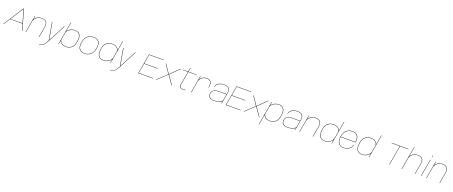

<svg xmlns="http://www.w3.org/2000/svg" viewBox="240 -3337 14448 6117"><g transform="rotate(20 7464.0 -278.5)"><path d="M-12.5 0 421.5 -677.5H442.5L636 0H623L560.5 -218.5H140.5L0.5 0ZM148 -229.5H557.5L431.5 -668.5H430Z M744.5 0 849 -590.5H861L836 -456Q859 -503 908 -540.5Q982.5 -596.5 1084.5 -596.5Q1193 -596.5 1241 -535.8Q1289 -475 1268 -353.5L1205.5 0H1194.5L1257 -354.5Q1278 -471.5 1231.8 -528.5Q1185.5 -585.5 1084 -585.5Q985 -585.5 911.5 -527.5Q846 -476.5 826 -400.5L755.5 0Z M1529.5 0 1426.5 -590.5H1438.5L1539 -15L1838.5 -590.5H1851.5L1544 0Q1477 132 1414.5 180Q1352 228 1282 228L1283.5 217Q1350 217 1409.5 171Q1468 125.5 1532.5 0Z M1857 0 1995.5 -785H2006.5L1949 -459Q1968 -498 2027 -540.5Q2104 -596 2212 -596Q2321.5 -596 2372.8 -524.8Q2424 -453.5 2407.5 -309Q2388.5 -135.5 2303.8 -65.5Q2219 4.5 2109 4.5Q2002 4.5 1943 -51.5Q1896 -95.5 1892 -135L1889.5 -121.5L1868 0ZM1940.5 -411.5 1898.5 -173.5Q1894.5 -115 1948.5 -63.5Q2008 -6.5 2109.5 -6.5Q2212 -6.5 2294.8 -74Q2377.5 -141.5 2395.5 -309Q2412 -448.5 2363 -516.8Q2314 -585 2211.5 -585Q2110 -585 2030.5 -528Q1955 -474 1940.5 -411.5Z M2739.5 4.5Q2620 4.5 2561 -68.8Q2502 -142 2526 -295Q2551 -452.5 2636.2 -524Q2721.5 -595.5 2842 -595.5Q2961.5 -595.5 3020.5 -522Q3079.5 -448.5 3055 -295Q3030 -138 2944.8 -66.8Q2859.5 4.5 2739.5 4.5ZM2740 -6.5Q2853 -6.5 2936.2 -75Q3019.5 -143.5 3043.5 -295Q3067 -443.5 3011 -514Q2955 -584.5 2842 -584.5Q2728.5 -584.5 2645 -516Q2561.5 -447.5 2538 -295Q2514.5 -147.5 2570.5 -77Q2626.5 -6.5 2740 -6.5Z M3614.5 0 3635.5 -121.5 3637 -131.5Q3617.5 -93 3559 -51Q3481.5 4.5 3374 4.5Q3271 4.5 3216.8 -61Q3162.5 -126.5 3173.5 -261.5Q3184 -440 3267.2 -518Q3350.5 -596 3476 -596Q3582.5 -596 3642.5 -540.5Q3690.5 -496 3694 -456L3752 -785H3763L3625 0ZM3645.5 -180 3687 -416Q3692.5 -475.5 3638 -528Q3578.5 -585 3477 -585Q3359 -585 3277.2 -510.2Q3195.5 -435.5 3185 -261.5Q3174.5 -131 3226.8 -68.8Q3279 -6.5 3375 -6.5Q3476.5 -6.5 3556 -63.5Q3631.5 -118 3645.5 -180Z M3942 0 3839 -590.5H3851L3951.5 -15L4251 -590.5H4264L3956.5 0Q3889.5 132 3827 180Q3764.5 228 3694.5 228L3696 217Q3762.5 217 3822 171Q3880.5 125.5 3945 0Z M4565 0 4684 -675H5184L5182 -664H4693L4638.5 -355H5104.5L5102.5 -344H4636.5L4578 -11H5067L5065 0Z M5167.5 0 5480 -294.5 5283 -589.5H5297.5L5490 -301L5784 -589.5H5801L5500 -294.5L5706 0H5691.5L5489 -288.5L5184.5 0Z M6073.5 5Q6013.5 5 5980.5 -21.2Q5947.5 -47.5 5961 -124.5L6041 -578.5H5856L5858 -589.5H6043L6067 -725.5H6078L6054 -589.5H6331L6329 -578.5H6052L5973 -129.5Q5960 -57 5987.2 -31.5Q6014.5 -6 6074.5 -6Q6121 -6 6167 -11L6165.5 0Q6121 5 6073.5 5Z M6823 -339Q6846 -469.5 6810.2 -526.5Q6774.5 -583.5 6683.5 -583.5Q6580 -583.5 6513.5 -525Q6448 -468 6433.5 -392L6364.5 0H6353.5L6457.5 -589.5H6468.5L6445 -457Q6466.5 -503 6510.5 -539Q6578.5 -594.5 6684 -594.5Q6782 -594.5 6820.2 -534.2Q6858.5 -474 6834.5 -339Z M7383 0 7397 -80Q7379.5 -57 7323 -31Q7246.5 4.5 7136 4.5Q7018.5 4.5 6973.5 -42.8Q6928.5 -90 6935.5 -172Q6943 -254 7012.2 -295Q7081.5 -336 7216 -336H7442L7450 -379.5Q7467 -477 7420.5 -530.2Q7374 -583.5 7255 -583.5Q7190 -583.5 7134 -561.8Q7078 -540 7041 -502Q7004 -464 6995.5 -415H6984Q6994 -470.5 7032.5 -510.8Q7071 -551 7129 -572.8Q7187 -594.5 7255 -594.5Q7380.5 -594.5 7429.5 -537.8Q7478.5 -481 7461 -381L7394 0ZM7402.5 -110 7440 -325H7214Q7091.5 -325 7023.2 -288.8Q6955 -252.5 6947 -172Q6940 -95.5 6983.5 -51Q7027 -6.5 7138 -6.5Q7243.5 -6.5 7320 -42.2Q7396.5 -78 7402 -110.5Z M7533.5 0 7652.5 -675H8152.5L8150.5 -664H7661.5L7607 -355H8073L8071 -344H7605L7546.5 -11H8035.5L8033.5 0Z M8136 0 8448.5 -294.5 8251.5 -589.5H8266L8458.5 -301L8752.5 -589.5H8769.5L8468.5 -294.5L8674.5 0H8660L8457.5 -288.5L8153 0Z M8730.5 220 8873.5 -589.5H8884.5L8861.5 -459Q8880.5 -498 8939.5 -540.5Q9016.5 -596 9124.5 -596Q9234 -596 9285.2 -524.8Q9336.5 -453.5 9320 -309Q9301 -135.5 9216.2 -65.5Q9131.5 4.5 9021.5 4.5Q8914.5 4.5 8855.5 -51.5Q8808.5 -96 8804.5 -135.5L8741.5 220ZM8811.5 -175Q8806.5 -115.5 8861 -63.5Q8920.5 -6.5 9022 -6.5Q9124.5 -6.5 9207.2 -74Q9290 -141.5 9308 -309Q9324.5 -448.5 9275.5 -516.8Q9226.5 -585 9124 -585Q9022.5 -585 8943 -528Q8867.5 -474 8853 -411.5Z M9871.5 0 9885.5 -80Q9868 -57 9811.5 -31Q9735 4.5 9624.5 4.5Q9507 4.5 9462 -42.8Q9417 -90 9424 -172Q9431.5 -254 9500.8 -295Q9570 -336 9704.5 -336H9930.5L9938.5 -379.5Q9955.5 -477 9909 -530.2Q9862.5 -583.5 9743.5 -583.5Q9678.5 -583.5 9622.5 -561.8Q9566.5 -540 9529.5 -502Q9492.5 -464 9484 -415H9472.5Q9482.5 -470.5 9521 -510.8Q9559.5 -551 9617.5 -572.8Q9675.5 -594.5 9743.5 -594.5Q9869 -594.5 9918 -537.8Q9967 -481 9949.5 -381L9882.5 0ZM9891 -110 9928.5 -325H9702.5Q9580 -325 9511.8 -288.8Q9443.5 -252.5 9435.5 -172Q9428.5 -95.5 9472 -51Q9515.5 -6.5 9626.5 -6.5Q9732 -6.5 9808.5 -42.2Q9885 -78 9890.5 -110.5Z M10028.5 0 10133 -590.5H10145L10120 -456Q10143 -503 10192 -540.5Q10266.5 -596.5 10368.5 -596.5Q10477 -596.5 10525 -535.8Q10573 -475 10552 -353.5L10489.5 0H10478.5L10541 -354.5Q10562 -471.5 10515.8 -528.5Q10469.5 -585.5 10368 -585.5Q10269 -585.5 10195.5 -527.5Q10130 -476.5 10110 -400.5L10039.5 0Z M11118 0 11139 -121.5 11140.5 -131.5Q11121 -93 11062.5 -51Q10985 4.5 10877.5 4.5Q10774.5 4.5 10720.2 -61Q10666 -126.5 10677 -261.5Q10687.5 -440 10770.8 -518Q10854 -596 10979.5 -596Q11086 -596 11146 -540.5Q11194 -496 11197.5 -456L11255.5 -785H11266.5L11128.5 0ZM11149 -180 11190.5 -416Q11196 -475.5 11141.5 -528Q11082 -585 10980.5 -585Q10862.5 -585 10780.8 -510.2Q10699 -435.5 10688.5 -261.5Q10678 -131 10730.2 -68.8Q10782.5 -6.5 10878.5 -6.5Q10980 -6.5 11059.5 -63.5Q11135 -118 11149 -180Z M11518.5 4.5Q11400.5 4.5 11346 -74.2Q11291.5 -153 11310.5 -298Q11331 -454 11416.5 -524.2Q11502 -594.5 11620 -594.5Q11734 -594.5 11790.8 -525Q11847.5 -455.5 11826.5 -302Q11825.5 -295 11825 -292H11321Q11304.5 -157.5 11354.5 -83Q11405 -6.5 11518.5 -6.5Q11586.5 -6.5 11645 -30Q11703.5 -53.5 11743 -97.5Q11782.5 -141.5 11793 -201.5H11804.5Q11793.5 -137 11753.2 -90.8Q11713 -44.5 11652.2 -20Q11591.5 4.5 11518.5 4.5ZM11322.5 -303.5H11815Q11834.5 -449 11781.5 -515.5Q11728 -583.5 11620 -583.5Q11508.5 -583.5 11425.5 -516Q11343.5 -450 11322.5 -303.5Z M12383.5 0 12404.5 -121.5 12406 -131.5Q12386.5 -93 12328 -51Q12250.5 4.5 12143 4.5Q12040 4.5 11985.8 -61Q11931.5 -126.5 11942.5 -261.5Q11953 -440 12036.2 -518Q12119.5 -596 12245 -596Q12351.5 -596 12411.5 -540.5Q12459.5 -496 12463 -456L12521 -785H12532L12394 0ZM12414.5 -180 12456 -416Q12461.5 -475.5 12407 -528Q12347.5 -585 12246 -585Q12128 -585 12046.2 -510.2Q11964.5 -435.5 11954 -261.5Q11943.5 -131 11995.8 -68.8Q12048 -6.5 12144 -6.5Q12245.5 -6.5 12325 -63.5Q12400.5 -118 12414.5 -180Z M13074.5 0 13191.5 -664H12912.5L12914 -675H13482L13480 -664H13202.5L13085.5 0Z M13492.5 0 13631.5 -785H13642.5L13583.5 -453.5Q13606 -502 13657 -540.5Q13731 -596.5 13833 -596.5Q13941.5 -596.5 13989.8 -535.8Q14038 -475 14016.5 -353.5L13954.5 0H13943.5L14006 -354.5Q14026.5 -471.5 13980.2 -528.5Q13934 -585.5 13832.5 -585.5Q13734 -585.5 13660 -527.5Q13590.5 -473 13572.5 -390.5L13503.5 0Z M14147.5 0 14251.5 -590.5H14262.5L14158.5 0ZM14277.5 -737.5H14288.5L14279 -683.5H14268Z M14331 0 14435.5 -590.5H14447.5L14422.5 -456Q14445.5 -503 14494.5 -540.5Q14569 -596.5 14671 -596.5Q14779.5 -596.5 14827.5 -535.8Q14875.5 -475 14854.5 -353.5L14792 0H14781L14843.5 -354.5Q14864.5 -471.5 14818.2 -528.5Q14772 -585.5 14670.5 -585.5Q14571.5 -585.5 14498 -527.5Q14432.5 -476.5 14412.5 -400.5L14342 0Z"/></g></svg>

Font: Anybody ExtraExpanded Thin
Style: Italic
Weight: 100
Width: 8
Italic angle: -10°
Designer: Tyler Finck
Foundry: Etcetera Type Company
Version: Version 1.010; ttfautohint (v1.8.3) -l 8 -r 50 -G 200 -x 14 